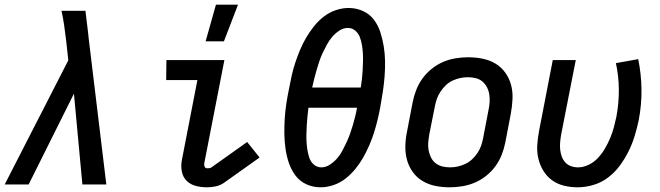

<svg xmlns="http://www.w3.org/2000/svg" viewBox="-42 -786 2812 818"><path d="M-22 0 249 -529 240 -612Q236 -644 231.5 -676.5Q227 -709 220 -740H322L333 -649L336 -621L411 0H309L273 -387L80 0Z M840 12Q815 12 792 6Q769 0 753 -16Q737 -32 732.5 -56Q728 -80 733 -105L799 -445H666L667 -530H914L828 -89Q827 -82 830 -75.5Q833 -69 841 -69Q845 -69 850 -69.5Q855 -70 859 -73L1011 -181L1064 -115L912 -7Q896 4 877 8Q858 12 840 12Z M834 -610 878 -766H972L912 -610Z M1324 12Q1291 12 1263 -1Q1235 -14 1217 -38Q1199 -62 1189 -91Q1179 -120 1174.5 -151.5Q1170 -183 1169.5 -215Q1169 -247 1171 -279.5Q1173 -312 1178 -345Q1183 -378 1190 -411Q1195 -438 1201 -465Q1207 -492 1216 -519Q1225 -546 1236 -572.5Q1247 -599 1261.5 -624Q1276 -649 1294.5 -672.5Q1313 -696 1336.5 -714.5Q1360 -733 1388 -742.5Q1416 -752 1443 -752Q1476 -752 1504.5 -739Q1533 -726 1551 -702Q1569 -678 1578.5 -648.5Q1588 -619 1593 -588Q1598 -557 1598.5 -525Q1599 -493 1596.5 -460.5Q1594 -428 1589 -395Q1584 -362 1578 -329Q1573 -302 1566.5 -275Q1560 -248 1551.5 -221Q1543 -194 1531.5 -167.5Q1520 -141 1506 -116Q1492 -91 1473 -67.5Q1454 -44 1430.5 -25.5Q1407 -7 1379 2.5Q1351 12 1324 12ZM1495 -413Q1498 -431 1500 -449.5Q1502 -468 1503 -486.5Q1504 -505 1504.5 -523Q1505 -541 1504 -559Q1503 -577 1500 -594.5Q1497 -612 1491 -628Q1485 -644 1471.5 -655.5Q1458 -667 1440 -667Q1421 -667 1403.5 -655.5Q1386 -644 1373 -628.5Q1360 -613 1350.5 -595.5Q1341 -578 1332.5 -560Q1324 -542 1318 -523.5Q1312 -505 1306.5 -486.5Q1301 -468 1296.5 -449.5Q1292 -431 1288 -413ZM1327 -73Q1346 -73 1363.5 -84.5Q1381 -96 1394.5 -111.5Q1408 -127 1417 -144.5Q1426 -162 1434.5 -180Q1443 -198 1449.5 -216.5Q1456 -235 1461.5 -253.5Q1467 -272 1471.5 -290.5Q1476 -309 1479 -327H1272Q1270 -309 1268 -290.5Q1266 -272 1265 -253.5Q1264 -235 1263.5 -217Q1263 -199 1264 -181Q1265 -163 1268 -145.5Q1271 -128 1276.5 -112Q1282 -96 1295.5 -84.5Q1309 -73 1327 -73Z M1874 12Q1842 12 1812.5 6Q1783 0 1758 -15Q1733 -30 1716 -54Q1699 -78 1691.5 -106.5Q1684 -135 1685 -166.5Q1686 -198 1693 -230L1716 -350Q1721 -376 1731 -402Q1741 -428 1757.5 -451Q1774 -474 1797 -492.5Q1820 -511 1845.5 -522Q1871 -533 1898.5 -537.5Q1926 -542 1952 -542Q1984 -542 2014 -536Q2044 -530 2069 -515Q2094 -500 2111 -476Q2128 -452 2135.5 -423.5Q2143 -395 2141.5 -363.5Q2140 -332 2134 -300L2111 -180Q2106 -154 2096 -128Q2086 -102 2069.5 -79Q2053 -56 2030 -37.5Q2007 -19 1981 -8Q1955 3 1927.5 7.5Q1900 12 1874 12ZM1876 -73Q1892 -73 1908 -76.5Q1924 -80 1940 -87.5Q1956 -95 1969 -107Q1982 -119 1992 -134Q2002 -149 2007.5 -164.5Q2013 -180 2016 -196L2039 -316Q2043 -334 2044 -351Q2045 -368 2042.5 -384Q2040 -400 2032.5 -414.5Q2025 -429 2013 -439Q2001 -449 1985 -453Q1969 -457 1951 -457Q1935 -457 1918.5 -453.5Q1902 -450 1886 -442.5Q1870 -435 1857.5 -423Q1845 -411 1835 -396Q1825 -381 1819.5 -365.5Q1814 -350 1811 -334L1787 -214Q1784 -196 1782.5 -179Q1781 -162 1784 -146Q1787 -130 1794 -115.5Q1801 -101 1813.5 -91Q1826 -81 1842 -77Q1858 -73 1876 -73Z M2419 12Q2389 12 2360.5 5Q2332 -2 2309.5 -18.5Q2287 -35 2272.5 -59Q2258 -83 2251.5 -111Q2245 -139 2247 -169Q2249 -199 2255 -230L2313 -530H2411L2349 -214Q2346 -197 2344.5 -181Q2343 -165 2344.5 -149.5Q2346 -134 2351 -120Q2356 -106 2365.5 -95Q2375 -84 2389.5 -78.5Q2404 -73 2421 -73Q2443 -73 2466 -84Q2489 -95 2506 -113.5Q2523 -132 2535.5 -153.5Q2548 -175 2557.5 -197.5Q2567 -220 2573 -242.5Q2579 -265 2584 -288Q2595 -347 2594.5 -405Q2594 -463 2582 -517L2677 -534Q2690 -472 2691 -406Q2692 -340 2679 -273Q2672 -240 2662 -207Q2652 -174 2636.5 -142.5Q2621 -111 2599.5 -81.5Q2578 -52 2549 -30Q2520 -8 2486 2Q2452 12 2419 12Z"/></svg>

Font: Lode Dark
Style: Bold Italic
Weight: 700
Italic angle: -11°
Monospace: yes
Designer: Belleve Invis
Foundry: Belleve Invis
Version: Version 29.2.0; ttfautohint (v1.8.3)